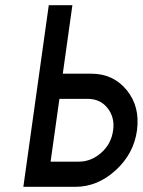

<svg xmlns="http://www.w3.org/2000/svg" viewBox="-20 -720 552 740"><path d="M168 -700 70 0H161H271Q356 0 426 -64Q496 -128 508 -218Q520 -309 469 -372Q417 -436 332 -436H222L259 -700ZM209 -339H318Q366 -339 394 -304Q423 -268 416 -218Q409 -166 371 -132Q332 -97 284 -97H175Z"/></svg>

Font: Unageo
Style: Medium-Italic
Weight: 500
Designer: Richard Sepsi
Foundry: Richard Sepsi
Version: Version 2.000